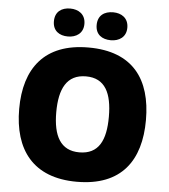

<svg xmlns="http://www.w3.org/2000/svg" viewBox="-61 -983 919 1047"><g transform="rotate(5 398.5 -459.0)"><path d="M198 -851C198 -799 234 -775 281 -775C326 -775 365 -799 365 -851C365 -904 326 -928 281 -928C234 -928 198 -904 198 -851ZM432 -851C432 -799 468 -775 516 -775C561 -775 600 -799 600 -851C600 -904 561 -928 516 -928C468 -928 432 -904 432 -851ZM745 -358C745 -580 643 -725 399 -725C158 -725 51 -581 51 -359C51 -136 158 10 398 10C643 10 745 -137 745 -358ZM254 -358C254 -487 294 -567 399 -567C504 -567 542 -487 542 -358C542 -229 504 -151 398 -151C295 -151 254 -229 254 -358Z"/></g></svg>

Font: Noto Sans Tamil Black
Style: Regular
Weight: 900
Designer: Jelle Bosma - Monotype Design Team
Foundry: Monotype Imaging Inc.
Version: Version 2.004